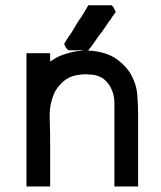

<svg xmlns="http://www.w3.org/2000/svg" viewBox="-20 -709 598 712"><path d="M166 -128.9V-91.8V-64.5V-37.1V-17.6H148.4H146.5H142.6H132.8H123H117.2H111.3H104.5H95.7H78.1V-511.7H95.7H98.6H102.5H111.3H121.1H127H132.8H140.6H148.4H166V-494.1V-491.2V-488.3V-480.5Q179.7 -490.2 194.3 -498Q209 -504.9 225.6 -509.8Q256.8 -519.5 279.3 -520.5H280.3H281.2Q285.2 -521.5 289.1 -522.5H284.2H274.4H267.6H260.7H251H242.2H234.4L228.5 -527.3Q224.6 -531.2 222.7 -535.2L217.8 -545.9Q219.7 -549.8 228 -563Q236.3 -576.2 245.1 -587.9L260.7 -614.3L271.5 -631.8L283.2 -648.4Q288.1 -657.2 293 -665Q297.9 -672.9 307.6 -689.5H318.4H320.3H323.2H335H347.7H355.5H364.3H375H385.7H393.6L399.4 -683.6Q403.3 -679.7 404.3 -674.8L409.2 -665L403.3 -656.2Q397.5 -648.4 395.5 -645.5L391.6 -638.7Q387.7 -633.8 383.8 -628.9Q367.2 -603.5 360.8 -594.7Q354.5 -585.9 347.7 -578.1Q326.2 -546.9 322.8 -542Q319.3 -537.1 307.6 -522.5H300.8Q306.6 -522.5 314.5 -520.5H323.2H324.2Q371.1 -514.6 403.3 -496.1Q422.9 -483.4 438.5 -467.8Q456.1 -450.2 465.8 -432.6Q487.3 -393.6 489.3 -354.5Q492.2 -317.4 492.2 -279.3V-17.6H474.6H472.7H468.8H459H449.2H443.4H437.5H429.7H421.9H404.3V-327.1Q404.3 -357.4 390.6 -384.8Q378.9 -406.2 359.4 -419.9Q339.8 -430.7 320.8 -432.1Q301.8 -433.6 297.9 -433.6Q279.3 -433.6 262.7 -429.7Q246.1 -426.8 230.5 -418Q216.8 -410.2 205.1 -397.5Q193.4 -385.7 185.5 -372.1Q164.1 -330.1 164.1 -279.3Q164.1 -279.3 165 -249Q166 -218.8 166 -167Z"/></svg>

Font: LeFont
Style: Default
Weight: 400
Designer: Leryon MEDIA
Version: Version 1.0